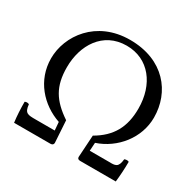

<svg xmlns="http://www.w3.org/2000/svg" viewBox="-145 -815 987 973"><g transform="rotate(30 348.5 -329.0)"><path d="M457 -117C568 -154 652 -257 652 -377C652 -525 550 -658 351 -658C154 -658 50 -509 50 -377C50 -249 137 -154 245 -117L249 -69H146C143 -69 141 -69 138 -69C91 -69 74 -69 69 -119C61 -123 52 -123 44 -119C44 -78 46 -38 51 0H264C275 0 281 -6 281 -15L273 -143C181 -205 142 -266 142 -378C142 -506 212 -624 351 -624C481 -624 561 -518 561 -377C561 -269 521 -196 429 -143L421 -14C421 -5 426 0 438 0H646C650 -34 653 -79 653 -119C646 -123 637 -123 627 -119C622 -68 604 -68 565 -69C561 -69 556 -69 551 -69H454Z"/></g></svg>

Font: Libertinus Serif
Style: Regular
Weight: 400
Designer: Philipp H. Poll, Khaled Hosny
Foundry: Caleb Maclennan
Version: Version 7.050;RELEASE